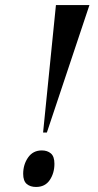

<svg xmlns="http://www.w3.org/2000/svg" viewBox="-20 -734 390 762"><path d="M151 -208 202 -714H335L166 -208ZM123 8Q100 8 86 -4Q72 -16 72 -44Q72 -81 91.5 -109Q111 -137 146 -137Q168 -137 182 -125Q196 -113 196 -84Q196 -47 177.5 -19.5Q159 8 123 8Z"/></svg>

Font: Noto Serif Display Medium
Style: Italic
Weight: 500
Italic angle: -12°
Designer: Monotype Design Team
Foundry: Monotype Imaging Inc.
Version: Version 2.009